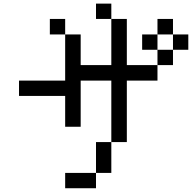

<svg xmlns="http://www.w3.org/2000/svg" viewBox="-20 -879 1040 1040"><path d="M750 -609.4V-692.4H833V-609.4ZM250 -692.4V-776.4H333V-692.4ZM83 -359.4V-442.4H333V-692.4H417V-526.4H583V-776.4H667V-526.4H833V-609.4H917V-526.4H833V-442.4H667V-109.4H583V57.6H500V-109.4H583V-442.4H417V-192.4H333V-359.4ZM917 -609.4V-692.4H833V-776.4H917V-692.4H1000V-609.4ZM500 57.6V140.6H333V57.6ZM583 -776.4H500V-859.4H583Z"/></svg>

Font: KH Dot Kodenmachou 12
Style: Regular
Weight: 400
Designer: Original version for X68000 by Keitarou Hiraki (http://hp.vector.co.jp/authors/VA000874/) / TrueType conversion by Homem
Version: Version 1.00.20150527